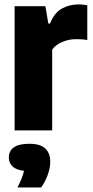

<svg xmlns="http://www.w3.org/2000/svg" viewBox="-20 -576 410 848"><path d="M44.5 0V-548.5H180.5L193.5 -472H201Q219 -518.5 252.2 -537.5Q285.5 -556.5 327 -556.5Q337.5 -556.5 347.8 -555.2Q358 -554 365.5 -553V-399Q354 -401.5 340.8 -402.2Q327.5 -403 316 -403Q283.5 -403 254.5 -390.5Q225.5 -378 210.5 -357V0ZM57 252Q80 208 86 178.5Q51 174.5 35 158.8Q19 143 19 119Q19 91 40.8 75Q62.5 59 110 59Q158 59 180 79.8Q202 100.5 202 138.5Q202 166 190.2 197.8Q178.5 229.5 161.5 252Z"/></svg>

Font: Encode Sans Condensed ExtraBold
Style: Regular
Weight: 800
Width: 3
Designer: Multiple Designers
Foundry: Impallari Type
Version: Version 3.000; ttfautohint (v1.8.3) -l 8 -r 50 -G 200 -x 14 